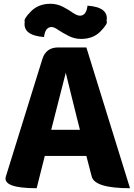

<svg xmlns="http://www.w3.org/2000/svg" viewBox="-20 -996 708 1016"><path d="M267 -372 251 -309H403L387 -372Q377 -411 357 -493Q337 -575 328 -611Q285 -443 267 -372ZM174 0Q-8 0 11 -62L204 -683Q223 -745 288 -745H437L668 0Q480 0 465 -63L437 -171H217L174 0ZM409 -790Q374 -790 343 -806Q312 -822 289 -837Q267 -853 253 -853Q219 -853 213 -800Q99 -809 111 -881Q103 -894 143 -935Q183 -976 247 -976Q282 -976 313 -960Q344 -944 366 -928Q389 -913 403 -913Q437 -913 443 -966Q557 -958 544 -885Q553 -872 513 -831Q474 -790 409 -790Z"/></svg>

Font: Swei Half Moon CJK SC
Style: Black
Weight: 900
Version: Version 2.071